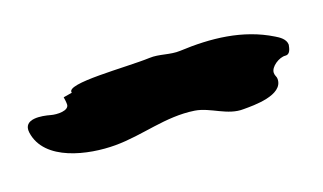

<svg xmlns="http://www.w3.org/2000/svg" viewBox="-45 -760 1266 753"><g transform="rotate(-20 588.5 -384.0)"><path d="M262 -516 226 -510C227 -502 229 -493 229 -480C229 -453 178 -455 154 -462C122 -471 44 -487 52 -426C69 -301 242 -264 352 -264C468 -264 573 -303 691 -285C754 -275 806 -223 874 -225C914 -225 1039 -223 1039 -291C1039 -302 1033 -305 1033 -318C1033 -343 1074 -369 1099 -366C1118 -364 1123 -386 1126 -402C1126 -426 1102 -441 1087 -450C976 -518 846 -531 718 -525C675 -523 636 -542 595 -540C497 -536 247 -560 262 -516Z"/></g></svg>

Font: CISF Camouflage Kit
Style: Regular
Weight: 400
Designer: Robert Jablonski, Jasper
Foundry: Cannot Into Space Fonts
Version: Version 1.27